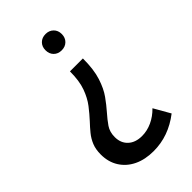

<svg xmlns="http://www.w3.org/2000/svg" viewBox="-230 -581 912 912"><g transform="rotate(-45 226.5 -124.5)"><path d="M265.1 -502.9Q289.1 -502.9 304.4 -487.8Q319.8 -472.7 319.8 -448.7Q319.8 -423.8 304.4 -408.7Q289.1 -393.6 265.1 -393.6Q240.7 -393.6 225.6 -408.7Q210.4 -423.8 210.4 -448.7Q210.4 -472.7 225.6 -487.8Q240.7 -502.9 265.1 -502.9ZM375 105.5 421.9 187.5Q335.9 253.9 235.4 253.9Q178.2 253.9 135.7 233.4Q93.3 212.9 69.6 175.3Q45.9 137.7 45.9 87.4Q45.9 52.7 56.4 27.1Q66.9 1.5 84 -19.5Q101.1 -40.5 120.6 -61Q144.5 -86.9 167.7 -116.9Q190.9 -147 206.3 -189.5Q221.7 -231.9 221.7 -295.4H308.6Q308.6 -221.2 292.7 -172.4Q276.9 -123.5 253.9 -91.6Q231 -59.6 209 -34.7Q185.1 -7.8 168.2 16.8Q151.4 41.5 151.4 75.7Q151.4 116.2 177.2 140.1Q203.1 164.1 247.1 164.1Q281.7 164.1 314.9 148.7Q348.1 133.3 375 105.5Z"/></g></svg>

Font: Kumbh Sans Medium
Style: Regular
Weight: 500
Version: Version 1.005